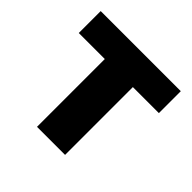

<svg xmlns="http://www.w3.org/2000/svg" viewBox="-146 -715 861 861"><g transform="rotate(45 284.0 -284.5)"><path d="M195 0H373V-430H538V-569H30V-430H195Z"/></g></svg>

Font: ChiuKong Gothic MN Heavy
Style: Regular
Weight: 900
Designer: Ryoko NISHIZUKA 西塚涼子 (kana, bopomofo & ideographs); Paul D. Hunt (Latin, Greek & Cyrillic); Sandoll Communications 산돌커뮤니
Foundry: Adobe
Version: Version 1.300